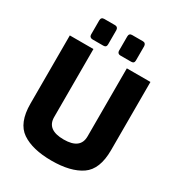

<svg xmlns="http://www.w3.org/2000/svg" viewBox="-218 -1078 1125 1219"><g transform="rotate(30 344.5 -468.5)"><path d="M49 -242V-742H222V-243Q222 -150 345 -150Q467 -150 467 -243V-742H640V-242Q640 -101 562.5 -48Q485 5 345 5Q205 5 127 -48Q49 -101 49 -242ZM163 -814V-918Q163 -942 186 -942H266Q276 -942 282 -935.5Q288 -929 288 -918V-814Q288 -792 266 -792H186Q176 -792 169.5 -798Q163 -804 163 -814ZM368 -814V-918Q368 -942 390 -942H470Q480 -942 486 -935.5Q492 -929 492 -918V-814Q492 -792 470 -792H390Q380 -792 374 -798Q368 -804 368 -814Z"/></g></svg>

Font: Exo ExtraBold
Style: Regular
Weight: 800
Designer: Natanael Gama
Foundry: Natanael Gama
Version: Version 1.500